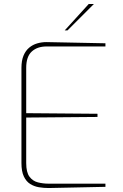

<svg xmlns="http://www.w3.org/2000/svg" viewBox="-20 -944 619 967"><path d="M225 3Q200 3 176 -1Q152 -5 132 -17.5Q112 -30 100 -55.5Q88 -81 88 -123V-602Q88 -639 98.5 -664Q109 -689 127 -704Q145 -719 167.5 -725.5Q190 -732 214 -732Q264 -731 313.5 -730Q363 -729 412.5 -728Q462 -727 511 -726V-710H214Q168 -710 140 -684.5Q112 -659 112 -602V-374L471 -371V-355L112 -352V-123Q112 -76 128.5 -54Q145 -32 171 -25.5Q197 -19 224 -19H511V-3Q464 -2 416 -1Q368 0 320.5 1Q273 2 225 3ZM306 -791 427 -924H453L320 -791Z"/></svg>

Font: Exo Thin Thin
Style: Regular
Weight: 250
Version: Version 2.000